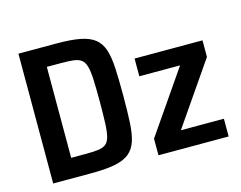

<svg xmlns="http://www.w3.org/2000/svg" viewBox="-96 -835 1233 983"><g transform="rotate(-15 520.5 -344.0)"><path d="M72 0V-688H275Q351 -688 399.5 -678.5Q448 -669 476 -646.5Q504 -624 516.5 -585Q529 -546 532 -486.5Q535 -427 535 -344Q535 -261 532 -201.5Q529 -142 516.5 -103Q504 -64 476 -41.5Q448 -19 399.5 -9.5Q351 0 275 0ZM195 -103H271Q310 -103 336 -106Q362 -109 377.5 -120Q393 -131 400 -156.5Q407 -182 409 -227.5Q411 -273 411 -344Q411 -415 409 -460.5Q407 -506 399.5 -531.5Q392 -557 376.5 -568Q361 -579 335.5 -582Q310 -585 271 -585H195ZM630 0V-88L856 -416H640V-510H1000V-422L774 -94H1002V0Z"/></g></svg>

Font: Saira SemiCondensed SemiBold
Style: Regular
Weight: 600
Width: 4
Designer: Hector Gatti with collaboration of the Omnibus-Type team
Foundry: Omnibus-Type
Version: Version 1.101